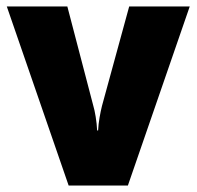

<svg xmlns="http://www.w3.org/2000/svg" viewBox="-20 -573 607 593"><path d="M192 0 1 -553H188L268 -247Q272 -234 275.5 -212.5Q279 -191 280 -170H283Q284 -190 287.5 -210Q291 -230 295 -246L379 -553H566L375 0Z"/></svg>

Font: Noto Sans Sinhala UI SemiCondensed Black
Style: Regular
Weight: 900
Width: 4
Designer: Jelle Bosma - Monotype Design Team
Foundry: Monotype Imaging Inc.
Version: Version 2.006; ttfautohint (v1.8.4.7-5d5b)